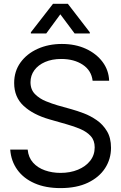

<svg xmlns="http://www.w3.org/2000/svg" viewBox="-20 -966 631 999"><path d="M368.2 -792 293.9 -891.6 220.7 -792H140.6V-797.9L255.9 -946.3H333L447.3 -797.9V-792ZM294.9 12.7Q216.8 12.7 159.7 -12.5Q102.5 -37.6 70.1 -82.8Q37.6 -127.9 33.2 -187.5H124Q127.9 -146.5 152.1 -119.6Q176.3 -92.8 213.9 -79.6Q251.5 -66.4 294.9 -66.4Q345.2 -66.4 385.5 -83Q425.8 -99.6 449.2 -129.4Q472.7 -159.2 472.7 -199.2Q472.7 -235.4 452.1 -257.8Q431.6 -280.3 398.7 -294.4Q365.7 -308.6 327.1 -319.3L238.3 -344.7Q152.8 -369.1 103.3 -414.8Q53.7 -460.4 53.7 -534.2Q53.7 -595.2 86.7 -640.9Q119.6 -686.5 176 -711.9Q232.4 -737.3 301.8 -737.3Q372.1 -737.3 426.8 -712.2Q481.4 -687 513.7 -643.8Q545.9 -600.6 547.9 -545.9H461.9Q455.6 -599.6 410.4 -629.4Q365.2 -659.2 298.8 -659.2Q251 -659.2 214.8 -643.6Q178.7 -627.9 158.7 -600.6Q138.7 -573.2 138.7 -538.1Q138.7 -499.5 162.6 -475.8Q186.5 -452.1 219.5 -439Q252.4 -425.8 279.3 -418L352.5 -397.5Q380.9 -389.6 415.8 -376.5Q450.7 -363.3 483.2 -340.8Q515.6 -318.4 536.6 -283.4Q557.6 -248.5 557.6 -197.3Q557.6 -138.7 526.9 -91.1Q496.1 -43.5 437.5 -15.4Q378.9 12.7 294.9 12.7Z"/></svg>

Font: Inter Tight
Style: Regular
Weight: 400
Designer: Rasmus Andersson
Foundry: rsms
Version: Version 3.002